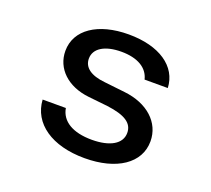

<svg xmlns="http://www.w3.org/2000/svg" viewBox="-97 -638 853 777"><g transform="rotate(20 330.0 -250.0)"><path d="M336 16C474 16 564 -45 564 -139C564 -220 498 -280 397 -291L308 -301C247 -307 215 -331 215 -369C215 -413 259 -440 330 -440C400 -440 445 -413 456 -366H556C552 -458 466 -516 334 -516C202 -516 115 -457 115 -366C115 -290 175 -233 267 -223L351 -214C429 -204 464 -181 464 -139C464 -92 416 -64 338 -64C256 -64 205 -95 196 -149H96C102 -48 195 16 336 16Z"/></g></svg>

Font: Uncut Plan8
Style: Regular
Weight: 400
Designer: Kasper Nordkvist
Foundry: UNCUT.wtf
Version: Version 1.002;Glyphs 3.1.2 (3151)